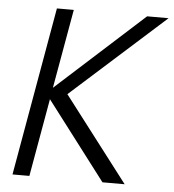

<svg xmlns="http://www.w3.org/2000/svg" viewBox="-51 -746 718 793"><g transform="rotate(5 308.0 -349.5)"><path d="M403 0 157 -323 100 0H30L153 -699H223L165 -371L527 -699H616L227 -350L495 0Z"/></g></svg>

Font: Poppins Light
Style: Italic
Weight: 300
Italic angle: -10°
Designer: Ninad Kale (Devanagari), Jonny Pinhorn (Latin)
Foundry: Indian Type Foundry
Version: Version 3.200;PS 1.000;hotconv 16.6.54;makeotf.lib2.5.65590